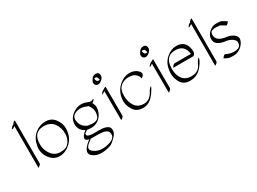

<svg xmlns="http://www.w3.org/2000/svg" viewBox="-40 -1215 2821 2105"><g transform="rotate(-30 1370.5 -162.5)"><path d="M155.8 -8.8Q155.8 -0.5 139.4 13.2Q123 26.9 120.6 22.5V-503.9Q101.1 -486.3 82.5 -483.9Q76.2 -482.9 81.1 -490.2Q85.9 -497.6 94.5 -507.8Q103 -518.1 108.9 -518.6Q114.7 -519 116.7 -520Q117.7 -522 119.1 -525.9Q120.6 -529.8 133.5 -543.5Q146.5 -557.1 151.1 -554.7Q155.8 -552.2 155.8 -550.8Z M597.7 -205.1Q597.7 -96.2 531.5 -32.5Q465.3 31.2 389.4 31.5Q313.5 31.7 263.2 -36.6Q212.9 -105 229.2 -192.1Q245.6 -279.3 304.2 -328.1Q362.8 -377 438.5 -377Q514.2 -377 555.9 -320.1Q597.7 -263.2 597.7 -205.1ZM397 -341.8Q262.7 -341.8 262.7 -189Q262.7 -117.7 304.7 -60.5Q346.7 -3.4 415.5 -3.7Q484.4 -3.9 509.8 -28.8Q562 -79.6 562 -155Q562 -230.5 521.2 -286.1Q480.5 -341.8 397 -341.8Z M776.4 34.7Q765.1 46.4 743.2 62Q673.3 112.8 719.7 153.3Q791.5 216.3 913.1 183.6Q997.6 161.1 997.6 107.9Q997.6 80.6 983.9 64Q955.6 37.1 878.4 35.6H793Q784.2 35.2 776.4 34.7ZM668.9 149.9Q668.9 100.6 759.3 32.2Q716.3 24.4 716.3 -0.5Q717.3 -35.2 773.4 -76.2Q701.7 -112.3 701.7 -189.9Q701.7 -267.6 777.1 -315.2Q852.5 -362.8 932.1 -334L968.3 -320.3Q969.2 -320.3 974.6 -319.8Q980 -319.3 990.7 -319.3L1015.1 -328.6Q1026.9 -333 1018.1 -321.3Q1001.5 -299.3 986.8 -293.5Q1008.8 -253.9 1005.4 -223.6Q997.1 -146 941.4 -98.6Q885.7 -51.3 791 -69.3Q790 -69.3 779.8 -62.5Q769.5 -55.7 753.9 -43.9Q752 -38.1 751.5 -31.2Q751.5 -2 824.2 0.5H909.7Q988.3 2 1018.1 29.8Q1032.7 47.4 1032.7 63.7Q1032.7 80.1 1031.7 90.3Q1028.8 124 971.2 173.3Q941.9 204.1 908.7 213.4Q764.2 255.4 690.9 192.4Q669.4 173.8 668.9 149.9ZM936 -285.2 898.9 -298.8Q824.7 -325.7 761.7 -286.6Q723.1 -260.7 737.3 -197.5Q751.5 -134.3 818.8 -105.5Q818.8 -105.5 819.3 -105.5Q820.3 -105 821.8 -105Q919.4 -85.9 949.7 -123.5Q964.8 -142.1 969.5 -186.5Q974.1 -231 936 -285.2Z M1212.9 -537.6Q1231 -497.6 1200.9 -468Q1170.9 -438.5 1145 -438.5Q1119.1 -438.5 1107.4 -464.4Q1104.5 -471.7 1104.5 -484.1Q1104.5 -496.6 1124.3 -525.4Q1144 -554.2 1174.6 -554.2Q1205.1 -554.2 1212.9 -537.6ZM1184.6 -474.1Q1186 -485.8 1178.7 -502.4Q1171.4 -519 1157.2 -519Q1143.1 -519 1140.1 -518.6Q1139.6 -515.1 1139.6 -509.5Q1139.6 -503.9 1147.2 -486.6Q1154.8 -469.2 1184.6 -474.1ZM1155.3 -354 1189.9 -374.5Q1201.7 -381.3 1202.1 -373L1203.6 -9.3Q1203.6 -1 1185.8 14.6Q1168 30.3 1168 22L1166.5 -340.8H1166L1137.2 -323.7Q1122.1 -314.5 1131.1 -329.6Q1140.1 -344.7 1155.3 -354Z M1596.2 -90.3Q1604 -105.5 1620.4 -122.8Q1636.7 -140.1 1635.7 -131.8Q1633.3 -113.3 1595.2 -59.6Q1531.7 30.3 1449.5 31Q1367.2 31.7 1329.6 -24.4Q1277.3 -102.1 1294.7 -188.2Q1312 -274.4 1374 -325.9Q1436 -377.4 1500.5 -377.2Q1564.9 -377 1603.5 -338.9Q1642.1 -300.8 1608.4 -271Q1589.4 -253.9 1588.9 -262.2Q1588.4 -285.6 1560.3 -313.7Q1532.2 -341.8 1472.7 -342Q1413.1 -342.3 1370.1 -306.2Q1327.1 -270 1327.1 -191.4Q1327.1 -112.8 1364 -58.1Q1400.9 -3.4 1476.6 -4.2Q1552.2 -4.9 1596.2 -90.3Z M1814.9 -537.6Q1833 -497.6 1803 -468Q1772.9 -438.5 1747.1 -438.5Q1721.2 -438.5 1709.5 -464.4Q1706.5 -471.7 1706.5 -484.1Q1706.5 -496.6 1726.3 -525.4Q1746.1 -554.2 1776.6 -554.2Q1807.1 -554.2 1814.9 -537.6ZM1786.6 -474.1Q1788.1 -485.8 1780.8 -502.4Q1773.4 -519 1759.3 -519Q1745.1 -519 1742.2 -518.6Q1741.7 -515.1 1741.7 -509.5Q1741.7 -503.9 1749.3 -486.6Q1756.8 -469.2 1786.6 -474.1ZM1757.3 -354 1792 -374.5Q1803.7 -381.3 1804.2 -373L1805.7 -9.3Q1805.7 -1 1787.8 14.6Q1770 30.3 1770 22L1768.6 -340.8H1768.1L1739.3 -323.7Q1724.1 -314.5 1733.2 -329.6Q1742.2 -344.7 1757.3 -354Z M1951.2 -78.1Q1988.3 -3.9 2080.6 -5.1Q2172.9 -6.3 2205.1 -88.9Q2213.9 -110.8 2230.2 -129.9Q2246.6 -148.9 2246.1 -141.1Q2245.1 -106 2189 -38.3Q2132.8 29.3 2043.7 30.5Q1954.6 31.7 1918.5 -39.8Q1882.3 -111.3 1897.5 -195.1Q1912.6 -278.8 1971.9 -328.1Q2031.2 -377.4 2093.3 -377Q2214.4 -377 2228 -251Q2231.9 -216.3 2220.9 -200.9Q2210 -185.5 2198.2 -185.5H1952.6Q1944.3 -185.5 1959.7 -203.4Q1975.1 -221.2 1983.4 -221.2H2192.9Q2178.7 -341.8 2062 -341.8Q1929.2 -342.8 1929.2 -179.7Q1929.7 -120.1 1951.2 -78.1Z M2393.6 -8.8Q2393.6 -0.5 2377.2 13.2Q2360.8 26.9 2358.4 22.5V-503.9Q2338.9 -486.3 2320.3 -483.9Q2314 -482.9 2318.8 -490.2Q2323.7 -497.6 2332.3 -507.8Q2340.8 -518.1 2346.7 -518.6Q2352.5 -519 2354.5 -520Q2355.5 -522 2356.9 -525.9Q2358.4 -529.8 2371.3 -543.5Q2384.3 -557.1 2388.9 -554.7Q2393.6 -552.2 2393.6 -550.8Z M2519.5 -29.3Q2567.9 -4.4 2616.7 -4.9Q2703.1 -5.4 2703.1 -68.4Q2703.1 -87.9 2698.2 -94.7Q2664.6 -145 2571.3 -154.3Q2465.3 -173.3 2465.3 -247.6Q2465.8 -311.5 2532.7 -353.5Q2564 -373 2611.3 -370.6Q2658.7 -368.2 2662.1 -364.7L2718.8 -331.1Q2724.1 -328.1 2707.5 -310.5Q2690.9 -293 2685.5 -296.4L2628.4 -330.1Q2627.9 -330.1 2625.5 -331.8Q2623 -333.5 2577.9 -335.4Q2532.7 -337.4 2511.7 -320.8Q2498 -302.2 2501 -270.5Q2508.8 -206.5 2603 -189.5Q2698.2 -179.7 2732.9 -128.4Q2749.5 -103 2731.4 -63.2Q2713.4 -23.4 2674.3 3.4Q2635.3 30.3 2587.9 30.5Q2540.5 30.8 2520 21.5Q2499.5 12.2 2480 2.4Q2475.1 -1 2491.5 -18.1Q2507.8 -35.2 2519.5 -29.3Z"/></g></svg>

Font: ML-NILA03_NewLipi
Style: Regular
Weight: 400
Designer: CLT@C-DIT
Version: Version ML-NILA03_NewLipi 2.